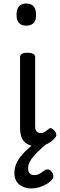

<svg xmlns="http://www.w3.org/2000/svg" viewBox="-20 -815 344 1092"><path d="M193 17Q167 17 148 10Q129 3 117 -10Q105 -23 99.5 -42.5Q94 -62 94 -86V-489Q94 -502 104.5 -508.5Q115 -515 136 -515Q158 -515 169 -508.5Q180 -502 180 -489V-96Q180 -83 184 -74.5Q188 -66 195 -62Q202 -58 211 -58Q222 -58 230 -62Q238 -66 245 -72Q252 -78 260 -84Q267 -89 275.5 -83.5Q284 -78 293 -68Q298 -61 300 -52Q302 -43 296 -35Q285 -20 268 -8Q251 4 231.5 10.5Q212 17 193 17ZM130 -669Q102 -669 88 -684.5Q74 -700 74 -731Q74 -763 88 -779Q102 -795 130 -795Q157 -795 171 -779Q185 -763 185 -731Q186 -700 171.5 -684.5Q157 -669 130 -669ZM158 257Q119 257 90.5 235Q62 213 62 170Q62 143 71 120Q80 97 97.5 75Q115 53 140.5 30Q166 7 200 -19L262 -20V-11Q239 8 217.5 27Q196 46 178.5 65Q161 84 150.5 103Q140 122 140 141Q140 162 149.5 171.5Q159 181 175 181Q190 181 202 175Q214 169 233 154Q240 149 250 148.5Q260 148 270 157Q280 167 282.5 180Q285 193 280 201Q268 218 246.5 231Q225 244 201.5 250.5Q178 257 158 257Z"/></svg>

Font: Playwrite HU
Style: Regular
Weight: 400
Designer: Veronika Burian, José Scaglione
Foundry: TypeTogether
Version: Version 1.002